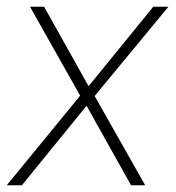

<svg xmlns="http://www.w3.org/2000/svg" viewBox="-47 -550 522 570"><path d="M384 0H342L210 -236L18 0H-27L191 -266L42 -530H84L216 -294L408 -530H453L234 -265Z"/></svg>

Font: Tanohe Sans ExtraLight
Style: Italic
Weight: 200
Designer: Village Type and Design LLC & Cristiano Sobral
Foundry: Cooper Hewitt Smithsonian Design Museum
Version: Version 1.00;September 29, 2021;FontCreator 13.0.0.2655 64-b